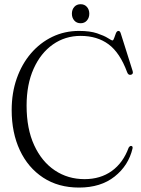

<svg xmlns="http://www.w3.org/2000/svg" viewBox="-20 -854 652 888"><path d="M593 -167.5Q574.5 -88.5 510.2 -37.5Q446 13.5 345.5 13.5Q249.5 13.5 179.5 -32.5Q109.5 -78.5 71.8 -159.2Q34 -240 34 -345Q34 -424.5 57.5 -491.2Q81 -558 123.2 -607.2Q165.5 -656.5 222.2 -683.8Q279 -711 345.5 -711Q396 -711 428.8 -700Q461.5 -689 478.8 -678Q496 -667 500 -667Q504.5 -667 508 -678Q511.5 -689 516 -700Q520.5 -711 528 -711Q535.5 -711 539 -698L593.5 -525.5Q598 -510.5 584.5 -508Q573 -506 568 -520Q534.5 -610.5 482 -649.2Q429.5 -688 353 -688Q281 -688 224.5 -648.2Q168 -608.5 135.5 -536Q103 -463.5 103 -365.5Q103 -258.5 138 -182.5Q173 -106.5 233.5 -66Q294 -25.5 371 -25.5Q444.5 -25.5 497 -63.2Q549.5 -101 575 -171Q581 -180 587 -179Q595 -178 593 -167.5ZM353 -746.5Q334.5 -746.5 323.5 -759.2Q312.5 -772 312.5 -790.5Q312.5 -809.5 323.5 -822Q334.5 -834.5 353 -834.5Q371 -834.5 382 -822Q393 -809.5 393 -790.5Q393 -772 382 -759.2Q371 -746.5 353 -746.5Z"/></svg>

Font: Fraunces 144pt Soft Light
Style: Regular
Weight: 300
Version: Version 1.000;[0bf87f6ff]